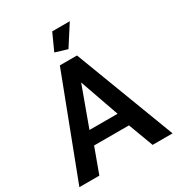

<svg xmlns="http://www.w3.org/2000/svg" viewBox="-211 -1049 1094 1183"><g transform="rotate(-30 336.0 -457.5)"><path d="M5 0 276 -710H398L668 0H526L460 -177H212L147 0ZM235 -274H435L337 -553ZM465 -915 372 -770 286 -796 340 -915Z"/></g></svg>

Font: Raleway
Style: Bold
Weight: 700
Designer: Matt McInerney, Pablo Impallari, Rodrigo Fuenzalida
Foundry: Matt McInerney, Pablo Impallari, Rodrigo Fuenzalida
Version: Version 3.000